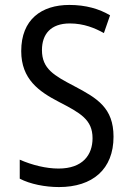

<svg xmlns="http://www.w3.org/2000/svg" viewBox="-20 -747 540 778"><path d="M219 11C355 11 440 -61 440 -193C440 -310 374 -349 281 -398C199 -441 150 -468 150 -544C150 -608 185 -652 263 -652C320 -652 365 -633 401 -613L426 -685C382 -711 328 -727 261 -727C148 -727 66 -668 66 -540C66 -426 138 -376 219 -334C306 -289 355 -262 355 -187C355 -120 316 -64 217 -64C167 -64 110 -78 60 -100V-23C102 -1 163 11 219 11Z"/></svg>

Font: Noto Sans Mono ExtraCondensed
Style: Regular
Weight: 400
Width: 2
Designer: Monotype Design Team
Foundry: Monotype Imaging Inc.
Version: Version 2.014